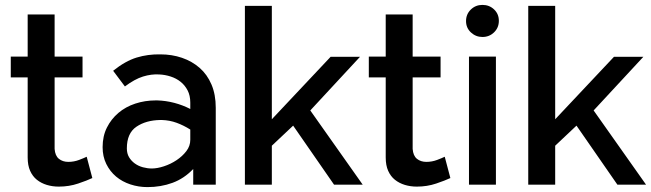

<svg xmlns="http://www.w3.org/2000/svg" viewBox="-20 -754 2659 784"><path d="M357 -27Q336 -17 299 -4.5Q262 8 220 8Q194 8 171 1Q148 -6 130.5 -20Q113 -34 103 -56.5Q93 -79 93 -111V-438H24V-523H93V-695H203V-523H317V-438H203V-146Q205 -118 220.5 -105.5Q236 -93 259 -93Q282 -93 303 -101Q324 -109 334 -114Z M582 10Q546 10 512.5 -1Q479 -12 454 -33Q429 -54 414 -84.5Q399 -115 399 -153Q399 -198 416.5 -233Q434 -268 463.5 -293Q493 -318 532.5 -331Q572 -344 616 -344H622Q657 -343 691.5 -334Q726 -325 757 -309V-335Q757 -364 746 -385Q735 -406 717.5 -420Q700 -434 677 -441.5Q654 -449 630 -450Q598 -452 564 -441.5Q530 -431 490 -401L442 -465Q492 -505 538 -519Q584 -533 635 -532Q682 -532 723 -518Q764 -504 795 -477Q826 -450 843.5 -409Q861 -368 861 -314V0H769V-64Q732 -25 684.5 -7.5Q637 10 582 10ZM757 -225Q730 -242 701.5 -252.5Q673 -263 641 -264H634Q576 -263 537 -236.5Q498 -210 498 -148Q498 -127 507 -112Q516 -97 530.5 -86.5Q545 -76 563.5 -71Q582 -66 600 -66Q622 -66 649.5 -75Q677 -84 701 -100Q725 -116 741 -137Q757 -158 757 -183Z M1344 0 1177 -241 1090 -159V0H980V-730H1090V-267L1330 -522H1450L1247 -303L1461 0Z M1819 -27Q1798 -17 1761 -4.5Q1724 8 1682 8Q1656 8 1633 1Q1610 -6 1592.5 -20Q1575 -34 1565 -56.5Q1555 -79 1555 -111V-438H1486V-523H1555V-695H1665V-523H1779V-438H1665V-146Q1667 -118 1682.5 -105.5Q1698 -93 1721 -93Q1744 -93 1765 -101Q1786 -109 1796 -114Z M1895 0V-523H2005V0ZM2017 -669Q2017 -641 1997.5 -622Q1978 -603 1950 -603Q1923 -603 1903 -621.5Q1883 -640 1883 -668Q1883 -696 1902.5 -715Q1922 -734 1950 -734Q1978 -734 1997.5 -715.5Q2017 -697 2017 -669Z M2501 0 2334 -241 2247 -159V0H2137V-730H2247V-267L2487 -522H2607L2404 -303L2618 0Z"/></svg>

Font: IngvarSans
Style: Regular
Weight: 600
Version: Version 3.000